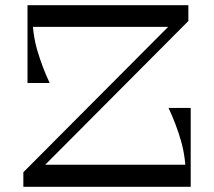

<svg xmlns="http://www.w3.org/2000/svg" viewBox="-20 -720 825 740"><path d="M379 -38.2H696.2Q696.2 -112.9 677.3 -178.1Q658.4 -243.2 629.5 -304H715V-6H379ZM70 -56.2 122.5 -85.1H715V0H70ZM307 -665.8H104.8Q104.8 -591.1 123.7 -526.2Q142.6 -461.4 171.5 -400H86V-698H307ZM706 -639 660 -616.4H86V-700H706ZM70 -56.2 651.5 -640 706 -639 125.5 -56.2Z"/></svg>

Font: Space Cowgirl
Style: Regular
Weight: 400
Designer: Valery Marier
Foundry: Valery Marier
Version: Version 1.000